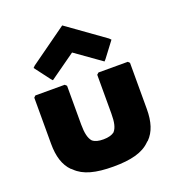

<svg xmlns="http://www.w3.org/2000/svg" viewBox="-153 -969 1018 1112"><g transform="rotate(-20 356.0 -413.0)"><path d="M356 22C465 22 538 3 584 -43L592 -50H593C633 -90 651 -147 651 -226V-510L641 -520H460L449 -510V-271C449 -218 442 -185 423 -164C409 -153 386 -146 356 -146C326 -146 305 -151 289 -164C271 -184 263 -218 263 -271V-510L252 -520H71L61 -510V-226C61 -148 79 -90 119 -50H120L128 -43C174 3 247 22 356 22ZM116 -673 187 -579 197 -568 356 -681 515 -568 525 -579 596 -673 585 -684 356 -848 127 -684Z"/></g></svg>

Font: Hussar Woodtype
Style: Ultra
Weight: 900
Foundry: Cannot Into Space Fonts
Version: Version 1.07